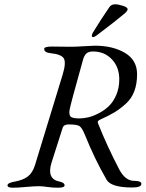

<svg xmlns="http://www.w3.org/2000/svg" viewBox="-20 -870 679 895"><path d="M408 -703Q408 -710 413 -718Q448 -776 490 -837Q499 -850 517 -850Q531 -850 553 -843Q575 -836 575 -827Q575 -820 562 -808Q517 -770 432 -706Q420 -697 414 -697Q408 -697 408 -703ZM220 -111Q197 -36 256 -24Q281 -19 281 -6Q281 5 251 5Q224 5 201 1.5Q178 -2 162 -2Q138 -2 101 1.5Q64 5 39 5Q15 5 15 -6Q15 -18 51 -24Q89 -31 110.5 -48Q132 -65 143 -100L272 -522Q289 -578 277.5 -597.5Q266 -617 216 -622Q186 -625 186 -642Q186 -653 222 -653Q227 -653 266.5 -652.5Q306 -652 311 -652Q331 -652 370.5 -654.5Q410 -657 422 -657Q506 -657 562.5 -623.5Q619 -590 619 -524Q619 -479 606 -444.5Q593 -410 565.5 -385.5Q538 -361 513 -346Q488 -331 446 -312Q432 -306 437 -295Q478 -191 537 -78Q565 -27 605 -27Q639 -27 639 -13Q639 4 597 4Q498 4 477 -32Q421 -129 376 -241Q362 -275 350 -282.5Q338 -290 300 -290Q277 -290 272 -274ZM304 -356Q301 -331 311.5 -324.5Q322 -318 350 -318Q369 -318 391 -323Q413 -328 439.5 -341.5Q466 -355 487 -375Q508 -395 522 -427.5Q536 -460 536 -500Q536 -557 501.5 -593.5Q467 -630 414 -630Q393 -630 382.5 -620.5Q372 -611 366 -588Q306 -374 304 -356Z"/></svg>

Font: EB Garamond 12
Style: Italic
Weight: 400
Italic angle: -17°
Version: Version 0.016; ttfautohint (v1.8.4)